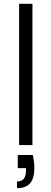

<svg xmlns="http://www.w3.org/2000/svg" viewBox="-20 -760 269 1006"><path d="M150 -740V0H80V-740ZM152 52Q160 90 160 119Q160 176 137 201Q114 226 69 226V191Q116 191 116 135V121H73V52Z"/></svg>

Font: Poppins-Tabular Light
Style: Regular
Weight: 300
Designer: Ninad Kale (Devanagari), Jonny Pinhorn (Latin)
Foundry: Indian Type Foundry
Version: Version 4.004